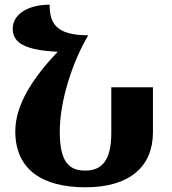

<svg xmlns="http://www.w3.org/2000/svg" viewBox="-20 -786 730 816"><path d="M630 -224V-415H453V-222C453 -109 417 -61 342 -61C271 -61 234 -101 234 -227C234 -353 285 -518 355 -636C216 -636 191 -689 191 -766C95 -766 34 -723 34 -664C34 -604 85 -573 225 -566C121 -456 45 -342 45 -228C45 -66 159 10 343 10C530 10 630 -77 630 -224Z"/></svg>

Font: Noto Serif Armenian Extra
Style: Regular
Weight: 800
Designer: Monotype Design Team
Foundry: Monotype Imaging Inc.
Version: Version 1.901